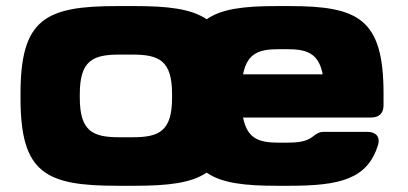

<svg xmlns="http://www.w3.org/2000/svg" viewBox="-20 -594 1329 626"><path d="M46.9 -289.1V-273.4C46.9 -29.3 128.9 11.7 362.3 11.7H418.9C527.8 11.7 603.5 2.9 653.8 -31.2C702.6 2.9 776.4 11.7 881.3 11.7H923.3C1089.4 11.7 1177.7 -10.3 1212.4 -120.6C1220.7 -147.5 1205.6 -164.1 1178.2 -164.1H1036.1C1021 -164.1 1011.7 -158.2 999.5 -148.4C979.5 -132.3 951.2 -128.9 916 -128.9H888.7C826.2 -128.9 786.1 -140.6 772.5 -210.9H1190.4C1215.3 -210.9 1230 -224.1 1230.5 -249V-289.1C1230.5 -533.2 1148.4 -574.2 923.3 -574.2H881.3C776.4 -574.2 702.6 -565.4 653.8 -531.2C603.5 -565.4 527.8 -574.2 418.9 -574.2H362.3C128.9 -574.2 46.9 -533.2 46.9 -289.1ZM240.2 -274.9V-287.6C240.2 -397 283.2 -416 369.1 -416H412.1C498 -416 541 -397 541 -287.6V-274.9C541 -165.5 498 -146.5 412.1 -146.5H369.1C283.2 -146.5 240.2 -165.5 240.2 -274.9ZM1032.2 -351.6H772.5C786.1 -421.9 826.2 -433.6 888.7 -433.6H916C978.5 -433.6 1018.6 -421.9 1032.2 -351.6Z"/></svg>

Font: Gyrotrope Black
Style: Regular
Weight: 900
Designer: David Moles
Version: Version 1.003;Glyphs 3.3.1 (3343)